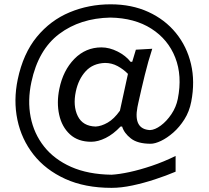

<svg xmlns="http://www.w3.org/2000/svg" viewBox="-20 -739 977 899"><path d="M502.4 140.6Q377.4 140.6 285.4 98.6Q193.4 56.6 137 -15.1Q80.6 -86.9 61.5 -178Q42.5 -269 63 -367.2Q88.4 -488.3 152.3 -566.2Q216.3 -644 306.2 -681.4Q396 -718.8 498 -718.8Q596.7 -718.8 674.6 -683.1Q752.4 -647.5 803.7 -584.5Q855 -521.5 874.3 -439.2Q893.6 -356.9 875.5 -263.2Q866.7 -216.8 843.5 -180.2Q820.3 -143.6 791.3 -118.2Q762.2 -92.8 733.9 -79.3Q705.6 -65.9 685.5 -65.9Q624.5 -65.9 592.8 -90.8Q561 -115.7 551.8 -146.5H544.4Q510.7 -110.8 474.9 -93Q439 -75.2 407.2 -75.2Q345.2 -75.2 307.4 -110.1Q269.5 -145 257.1 -201.7Q244.6 -258.3 257.8 -322.8Q275.4 -409.2 328.1 -463.1Q380.9 -517.1 455.1 -517.1Q492.2 -517.1 530.5 -497.8Q568.8 -478.5 591.3 -449.7H599.1L616.2 -506.3L692.9 -510.7Q673.8 -452.6 658 -387.7Q642.1 -322.8 627.9 -258.3L623.5 -237.3Q604 -134.3 682.1 -129.9Q705.6 -130.9 732.9 -151.1Q760.3 -171.4 782.5 -204.3Q804.7 -237.3 812.5 -275.9Q834 -384.3 800.5 -469.5Q767.1 -554.7 688.7 -604.7Q610.4 -654.8 496.6 -656.7Q355.5 -653.8 257.3 -580.1Q159.2 -506.3 127 -355Q108.4 -268.6 123.5 -190.9Q138.7 -113.3 186.3 -53Q233.9 7.3 313.2 42.5Q392.6 77.6 502.4 79.1Q537.6 77.1 586.2 66.7Q634.8 56.2 690.7 37.4Q746.6 18.6 802.2 -8.8V64.9Q758.3 83.5 705.6 100.8Q652.8 118.2 600.1 129.4Q547.4 140.6 502.4 140.6ZM428.2 -146.5Q454.6 -147.9 484.4 -165Q514.2 -182.1 541.5 -220.7L579.1 -393.1Q558.1 -414.6 530.8 -429.4Q503.4 -444.3 471.7 -444.3Q415 -442.4 381.1 -405.3Q347.2 -368.2 335 -310.5Q320.8 -242.7 344.2 -195.3Q367.7 -147.9 428.2 -146.5Z"/></svg>

Font: Pinar-DS1-FD Medium
Style: Regular
Weight: 500
Designer: Amin Abedi
Version: Version 3.000